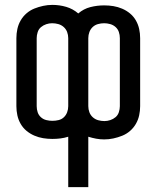

<svg xmlns="http://www.w3.org/2000/svg" viewBox="-20 -560 640 785"><path d="M259 205V-1Q243 4 227 6Q211 8 194 8Q175 8 156.5 5Q138 2 120.5 -5.5Q103 -13 88.5 -25Q74 -37 64.5 -53.5Q55 -70 51 -88.5Q47 -107 47 -126V-404Q47 -423 51 -441.5Q55 -460 64.5 -476.5Q74 -493 88.5 -505.5Q103 -518 120.5 -525Q138 -532 156.5 -536Q175 -540 194 -540Q223 -540 250.5 -532Q278 -524 300 -505Q322 -524 349.5 -531Q377 -538 406 -538Q425 -538 443.5 -535Q462 -532 479.5 -524.5Q497 -517 511.5 -505Q526 -493 535.5 -476.5Q545 -460 549 -441.5Q553 -423 553 -404V-126Q553 -107 549 -88.5Q545 -70 535.5 -53.5Q526 -37 511.5 -24.5Q497 -12 479.5 -5Q462 2 443.5 6Q425 10 406 10Q389 10 373 7Q357 4 341 -1V205ZM194 -66Q207 -66 219.5 -69Q232 -72 241 -80.5Q250 -89 254.5 -101Q259 -113 259 -126V-404Q259 -417 254.5 -429Q250 -441 240.5 -449.5Q231 -458 218.5 -461.5Q206 -465 193 -465Q181 -465 169 -461Q157 -457 147.5 -449Q138 -441 134 -428.5Q130 -416 130 -404V-126Q130 -113 134 -101Q138 -89 147.5 -80.5Q157 -72 169.5 -69Q182 -66 194 -66ZM407 -65Q419 -65 431 -69Q443 -73 452.5 -81Q462 -89 466 -101.5Q470 -114 470 -126V-404Q470 -417 466 -429Q462 -441 452.5 -449.5Q443 -458 430.5 -461.5Q418 -465 406 -465Q393 -465 380.5 -461.5Q368 -458 359 -449.5Q350 -441 345.5 -429Q341 -417 341 -404V-126Q341 -113 345.5 -101Q350 -89 359.5 -80.5Q369 -72 381.5 -68.5Q394 -65 407 -65Z"/></svg>

Font: Iosevka Curly Extended
Style: Regular
Weight: 400
Width: 7
Monospace: yes
Designer: Belleve Invis
Foundry: Belleve Invis
Version: Version 11.1.0; ttfautohint (v1.8.3)